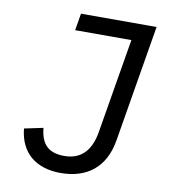

<svg xmlns="http://www.w3.org/2000/svg" viewBox="-80 -768 761 850"><g transform="rotate(10 300.0 -343.0)"><path d="M215.6 -698.2 202.8 -621.8H455.6L384.2 -196C369.7 -108 324.6 -65 251.4 -65C168 -65 146.3 -112.6 139.6 -171.5L55.4 -153.8C65.7 -45.1 138.8 12.1 248.6 12.1C364 12.1 446.7 -46.5 467.7 -172.9L555.4 -698.2Z"/></g></svg>

Font: Margiela Mono Italic Text It
Style: Regular
Weight: 400
Designer: Mike Abbink, Paul van der Laan, Pieter van Rosmalen
Foundry: Bold Monday
Version: Version 2.003 2021